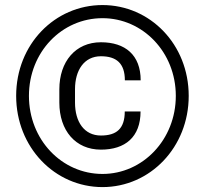

<svg xmlns="http://www.w3.org/2000/svg" viewBox="-20 -741 826 771"><path d="M481 -293.5C481 -224.1 447.8 -196.8 385.3 -196.8C317.9 -196.8 281.2 -252 281.2 -329.1V-382.8C281.2 -459 317.9 -515.1 385.3 -515.1C447.3 -515.1 481.4 -486.8 481.4 -418.5H544.9C544.9 -520.5 482.4 -571.3 385.3 -571.3C283.2 -571.3 218.3 -493.7 218.3 -382.3V-329.1C218.3 -216.8 283.2 -140.1 385.3 -140.1C482.4 -140.1 544.4 -190.4 544.4 -293.5ZM44.9 -356C44.9 -149.4 200.2 10.3 391.6 10.3C582.5 10.3 737.8 -149.4 737.8 -356C737.8 -563 582.5 -720.7 391.6 -720.7C200.2 -720.7 44.9 -563 44.9 -356ZM96.2 -356C96.2 -531.7 228 -668 391.6 -668C553.2 -668 686 -531.7 686 -356C686 -180.2 553.2 -42.5 391.6 -42.5C228 -42.5 96.2 -180.2 96.2 -356Z"/></svg>

Font: Bert Sans
Style: Regular
Weight: 400
Designer: Christian Robertson (Google), Cristiano Sobral
Foundry: Google, Cristiano Sobral
Version: Version 3.101